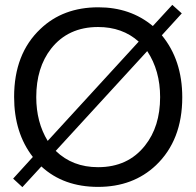

<svg xmlns="http://www.w3.org/2000/svg" viewBox="-20 -757 804 789"><path d="M645 -612Q729 -510 729 -357Q729 -181 621 -78Q527 11 383 11Q241 11 150 -73L72 12L34 -23L115 -112Q38 -211 38 -359Q38 -536 146 -638Q239 -727 384 -727Q516 -727 608 -650L688 -737L727 -702ZM585 -547 209 -137Q278 -70 383 -70Q506 -70 576 -159Q638 -237 638 -358Q638 -467 585 -547ZM176 -178 550 -586Q483 -646 383 -646Q260 -646 190 -557Q129 -479 129 -358Q129 -255 176 -178Z"/></svg>

Font: Almarai
Style: Regular
Weight: 400
Designer: Boutros International 2019
Foundry: Created by Boutros International 2019
Version: Version 1.10